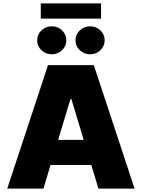

<svg xmlns="http://www.w3.org/2000/svg" viewBox="-20 -1111 835 1131"><path d="M235.8 0H22.7L262.8 -727.3H532.7L772.7 0H559.7L517.8 -139.2H277.7ZM575.3 -1090.9V-1001.4H220.2V-1090.9ZM285.5 -791.2Q249.3 -791.2 224.1 -815.3Q198.9 -839.5 198.9 -873.6Q198.9 -907.7 224.1 -931.8Q249.3 -956 285.5 -956Q320.7 -956 345.7 -931.8Q370.7 -907.7 370.7 -873.6Q370.7 -839.5 345.7 -815.3Q320.7 -791.2 285.5 -791.2ZM511.4 -791.2Q475.1 -791.2 449.9 -815.3Q424.7 -839.5 424.7 -873.6Q424.7 -907.7 449.9 -931.8Q475.1 -956 511.4 -956Q546.5 -956 571.6 -931.8Q596.6 -907.7 596.6 -873.6Q596.6 -839.5 571.6 -815.3Q546.5 -791.2 511.4 -791.2ZM322.4 -286.9H473L400.6 -527H394.9Z"/></svg>

Font: Karasuma Gothic
Style: Black
Weight: 900
Designer: Rasmus Andersson / Ryoko Nishizuka
Foundry: Genbu
Version: Version 1.00